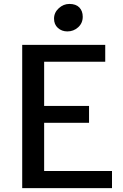

<svg xmlns="http://www.w3.org/2000/svg" viewBox="-20 -976 639 996"><path d="M329.6 -813Q300.3 -813 280.3 -831.1Q260.3 -849.1 260.3 -879.4Q260.3 -910.6 284.7 -933.1Q309.1 -955.6 339.8 -955.6Q374 -955.6 391.6 -937.3Q409.2 -918.9 409.2 -889.2Q409.2 -856 385.5 -834.5Q361.8 -813 329.6 -813ZM95.2 0V-743.2H525.9V-655.8H209V-426.3H441.9V-338.9H209V-88.9H561V0Z"/></svg>

Font: HaufeMerriweatherSans
Style: Regular
Weight: 400
Designer: Eben Sorkin ( eben@eyebytes.com )
Foundry: Eben Sorkin
Version: Version 1.56